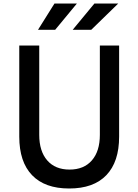

<svg xmlns="http://www.w3.org/2000/svg" viewBox="-20 -1060 790 1096"><path d="M90 -800H204V-290Q204 -197 249.5 -144.5Q295 -92 377 -92Q459 -92 504.5 -144.5Q550 -197 550 -290V-800H660V-280Q660 -136 587 -60Q514 16 375 16Q236 16 163 -60Q90 -136 90 -280ZM197 -890 291 -1040H419L295 -890ZM395 -890 519 -1040H655L501 -890Z"/></svg>

Font: Martian Mono SemiExpanded
Style: Regular
Weight: 400
Width: 6
Monospace: yes
Designer: Roman Shamin
Foundry: Evil Martians
Version: Version 1.000